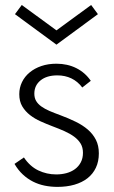

<svg xmlns="http://www.w3.org/2000/svg" viewBox="-20 -735 458 770"><path d="M210.5 14.5Q184.1 14.5 159.3 9.5Q134.5 4.5 112.5 -6.6Q90.5 -17.7 71.6 -35.2Q52.7 -52.7 38.2 -77.7L75.9 -103.6Q100 -67.7 133.6 -51.6Q167.3 -35.5 205.5 -35.5Q227.3 -35.5 246.6 -40.7Q265.9 -45.9 280.7 -56.8Q295.5 -67.7 304.1 -84.1Q312.7 -100.5 312.7 -122.3Q312.7 -143.6 303.4 -159.1Q294.1 -174.5 277.5 -186.8Q260.9 -199.1 238.4 -209.1Q215.9 -219.1 189.1 -229.1Q166.4 -237.7 143 -248.2Q119.5 -258.6 100.5 -273.4Q81.4 -288.2 69.3 -308.4Q57.3 -328.6 57.3 -357.3Q57.3 -383.2 68.2 -405.7Q79.1 -428.2 98.9 -444.5Q118.6 -460.9 145.9 -470.2Q173.2 -479.5 206.4 -479.5Q250.5 -479.5 285.9 -461.8Q321.4 -444.1 344.1 -410.9L310 -384.1Q291.4 -408.6 266.1 -420.7Q240.9 -432.7 210 -432.7Q167.3 -432.7 142.5 -412.5Q117.7 -392.3 117.7 -359.5Q117.7 -342.3 125 -330Q132.3 -317.7 145.9 -308Q159.5 -298.2 178.6 -290Q197.7 -281.8 221.4 -273.2Q254.5 -260.9 283 -247Q311.4 -233.2 332 -215.5Q352.7 -197.7 364.5 -174.5Q376.4 -151.4 376.4 -120Q376.4 -87.3 364.5 -62.3Q352.7 -37.3 330.9 -20.2Q309.1 -3.2 278.4 5.7Q247.7 14.5 210.5 14.5ZM206.4 -555.9 40 -678.2 67.3 -715 206.4 -613.2 345.5 -715 372.7 -678.2Z"/></svg>

Font: Spartan
Style: Regular
Weight: 400
Designer: Matt Bailey, Mirko Velimirovic
Foundry: Matt Bailey
Version: Version 1.005